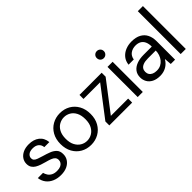

<svg xmlns="http://www.w3.org/2000/svg" viewBox="59 -1467 2232 2232"><g transform="rotate(-45 1175.5 -351.0)"><path d="M239 12Q180 12 133 -8.5Q86 -29 57.5 -66.5Q29 -104 22 -155H108Q114 -130 129 -107Q144 -84 171.5 -69.5Q199 -55 240 -55Q276 -55 299 -65.5Q322 -76 333 -93.5Q344 -111 344 -131Q344 -158 329.5 -174Q315 -190 286.5 -201Q258 -212 219 -222Q189 -230 158 -240.5Q127 -251 101.5 -266Q76 -281 60.5 -305Q45 -329 45 -365Q45 -405 67 -437.5Q89 -470 129.5 -489Q170 -508 225 -508Q304 -508 354.5 -469Q405 -430 413 -356H330Q326 -397 298.5 -419.5Q271 -442 224 -442Q178 -442 153.5 -422Q129 -402 129 -372Q129 -352 141.5 -338.5Q154 -325 180.5 -315.5Q207 -306 247 -294Q293 -281 334.5 -265Q376 -249 402.5 -221Q429 -193 429 -144Q430 -99 406.5 -63.5Q383 -28 340.5 -8Q298 12 239 12Z M735 12Q665 12 609 -20Q553 -52 520.5 -110.5Q488 -169 488 -248Q488 -327 521 -385.5Q554 -444 610.5 -476Q667 -508 737 -508Q807 -508 863 -476Q919 -444 951.5 -385.5Q984 -327 984 -248Q984 -169 951 -110.5Q918 -52 861.5 -20Q805 12 735 12ZM735 -55Q778 -55 815 -76.5Q852 -98 875 -140.5Q898 -183 898 -248Q898 -313 875.5 -356Q853 -399 816 -420Q779 -441 737 -441Q695 -441 657.5 -420Q620 -399 597 -356Q574 -313 574 -248Q574 -183 597 -140.5Q620 -98 656.5 -76.5Q693 -55 735 -55Z M1043 0V-65L1322 -430H1048V-496H1413V-431L1134 -66H1418V0Z M1509 0V-496H1593V0ZM1551 -598Q1526 -598 1509.5 -614.5Q1493 -631 1493 -657Q1493 -681 1509.5 -697.5Q1526 -714 1551 -714Q1575 -714 1592 -697.5Q1609 -681 1609 -656Q1609 -632 1592 -615Q1575 -598 1551 -598Z M1870 12Q1810 12 1769.5 -9Q1729 -30 1709.5 -65Q1690 -100 1690 -141Q1690 -192 1716.5 -227Q1743 -262 1791.5 -280.5Q1840 -299 1906 -299H2040Q2040 -347 2025 -379Q2010 -411 1982 -426.5Q1954 -442 1915 -442Q1866 -442 1830 -417Q1794 -392 1786 -341H1700Q1706 -395 1736 -432Q1766 -469 1812.5 -488.5Q1859 -508 1915 -508Q1986 -508 2032.5 -482.5Q2079 -457 2101.5 -411.5Q2124 -366 2124 -305V0H2053L2046 -86H2043Q2030 -63 2012 -45Q1994 -27 1972.5 -14.5Q1951 -2 1925 5Q1899 12 1870 12ZM1884 -59Q1922 -59 1950.5 -73.5Q1979 -88 1999 -113Q2019 -138 2029.5 -169.5Q2040 -201 2040 -234H1913Q1864 -234 1834 -222.5Q1804 -211 1791 -191Q1778 -171 1778 -145Q1778 -119 1790.5 -99.5Q1803 -80 1827 -69.5Q1851 -59 1884 -59Z M2216 0V-705H2300V0Z"/></g></svg>

Font: DM Sans 36pt
Style: Regular
Weight: 400
Designer: Colophon Foundry, Jonny Pinhorn
Foundry: Colophon Foundry
Version: Version 4.004;gftools[0.9.30]